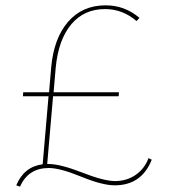

<svg xmlns="http://www.w3.org/2000/svg" viewBox="-20 -683 634 720"><path d="M537 -90 549 -84Q511 12 410 12Q364 12 284.5 -20.5Q205 -53 163 -53Q86 -53 55 17L41 12Q70 -58 140 -67L162 -322H66L67 -337H164L172 -431Q182 -540 235.5 -601.5Q289 -663 376 -663Q448 -663 503 -616L492 -604Q440 -649 374 -649Q295 -649 247 -591.5Q199 -534 189 -430L181 -337H426L425 -322H179L157 -68H162Q206 -68 288 -36Q370 -4 411 -4Q455 -4 488.5 -27Q522 -50 537 -90Z"/></svg>

Font: EauTestSC Thin
Style: Regular
Weight: 250
Designer: Christian Thalmann (Catharsis Fonts)
Version: Version 0.001;PS 000.001;hotconv 1.0.88;makeotf.lib2.5.64775